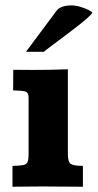

<svg xmlns="http://www.w3.org/2000/svg" viewBox="-20 -708 370 728"><path d="M27.3 0V-79.1Q54.7 -79.6 67.6 -82Q80.6 -84.5 84.5 -94Q88.4 -103.5 88.4 -124V-337.9Q88.4 -358.4 74.2 -361.6Q60.1 -364.7 29.8 -365.2Q29.8 -385.3 30 -404.5Q30.3 -423.8 30.3 -443.4Q50.3 -443.4 69.1 -443.1Q87.9 -442.9 105.5 -442.9Q137.2 -442.9 170.2 -443.4Q203.1 -443.8 237.3 -445.3V-124Q237.3 -94.2 248 -86.7Q258.8 -79.1 294.4 -79.1V0Q277.8 0 257.8 -0.2Q237.8 -0.5 216.8 -0.5Q195.8 -0.5 176.5 -0.7Q157.2 -1 142.6 -1Q106.9 -1 81.1 -0.5Q55.2 0 27.3 0ZM78.6 -511.7 193.8 -666.5Q202.1 -677.7 217 -682.6Q231.9 -687.5 248.5 -687.5Q268.1 -687.5 286.6 -681.6Q305.2 -675.8 317.4 -669.2Q329.6 -662.6 329.6 -660.2Q329.1 -655.3 312.3 -640.4Q295.4 -625.5 270.3 -606Q245.1 -586.4 219 -566.9Q192.9 -547.4 172.6 -532.2Q152.3 -517.1 146.5 -511.7Z"/></svg>

Font: Kameron
Style: Bold
Weight: 700
Designer: Vernon Adams
Foundry: Vernon Adams
Version: Version 1.100